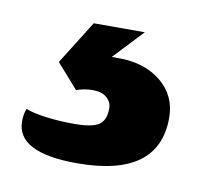

<svg xmlns="http://www.w3.org/2000/svg" viewBox="-42 -43 337 326"><g transform="rotate(10 126.5 119.5)"><path d="M250 136Q250 239 109 239Q5 239 5 185Q5 172 9 163Q21 168 44 171Q67 174 93 174Q124 174 135.5 166Q147 158 147 138Q147 127 138.5 119.5Q130 112 114 112Q100 112 86 117L49 75L96 0H184L136 51H148Q193 51 221.5 74.5Q250 98 250 136Z"/></g></svg>

Font: Krub
Style: Bold
Weight: 700
Version: Version 1.000; ttfautohint (v1.6)